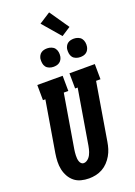

<svg xmlns="http://www.w3.org/2000/svg" viewBox="-214 -1266 949 1352"><g transform="rotate(-20 260.0 -589.5)"><path d="M207 8Q176 8 147.5 0.5Q119 -7 97.5 -24.5Q76 -42 62 -67Q48 -92 42 -120.5Q36 -149 37 -179Q38 -209 43 -240L107 -621H89L88 -735H278L279 -621H245L178 -221Q176 -210 175 -198.5Q174 -187 173.5 -175.5Q173 -164 174 -153Q175 -142 178.5 -131.5Q182 -121 189.5 -113.5Q197 -106 208 -106Q219 -106 229.5 -112Q240 -118 247.5 -126.5Q255 -135 260.5 -145.5Q266 -156 269.5 -166.5Q273 -177 275.5 -187.5Q278 -198 280 -209L349 -621H330L329 -735H519L520 -621H487L415 -190Q411 -165 403.5 -140.5Q396 -116 382.5 -92.5Q369 -69 350 -49Q331 -29 307.5 -16Q284 -3 258 2.5Q232 8 207 8ZM440 -816Q424 -816 408.5 -822Q393 -828 384 -840Q375 -852 372.5 -868.5Q370 -885 372 -902Q374 -913 380 -924Q386 -935 396 -942Q406 -949 417.5 -951.5Q429 -954 441 -954Q457 -954 472.5 -948Q488 -942 497 -930Q506 -918 509 -901.5Q512 -885 509 -868Q507 -857 501 -846Q495 -835 485 -828Q475 -821 463.5 -818.5Q452 -816 440 -816ZM240 -816Q224 -816 208.5 -822Q193 -828 184 -840Q175 -852 172.5 -868.5Q170 -885 172 -902Q174 -913 180 -924Q186 -935 196 -942Q206 -949 217.5 -951.5Q229 -954 241 -954Q257 -954 272.5 -948Q288 -942 297 -930Q306 -918 309 -901.5Q312 -885 309 -868Q307 -857 301 -846Q295 -835 285 -828Q275 -821 263.5 -818.5Q252 -816 240 -816ZM373 -998 257 -1133 341 -1187 441 -1042Z"/></g></svg>

Font: Iosevka Curly Slab Heavy
Style: Italic
Weight: 900
Italic angle: -9°
Monospace: yes
Designer: Belleve Invis
Foundry: Belleve Invis
Version: Version 22.1.2; ttfautohint (v1.8.4)